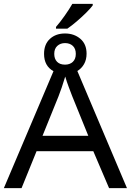

<svg xmlns="http://www.w3.org/2000/svg" viewBox="-20 -978 680 998"><path d="M271 -838Q292 -862 316 -896Q340 -930 356 -958H462V-950Q452 -936 429 -913Q406 -890 379 -867Q352 -844 330 -829H271ZM258 -608Q209 -635 209 -698Q209 -748 239.5 -776Q270 -804 318 -804Q365 -804 397.5 -776.5Q430 -749 430 -699Q430 -668 417 -645Q404 -622 382 -609L640 0H547L465 -192H170L92 0H0ZM318 -642Q343 -642 358.5 -656.5Q374 -671 374 -698Q374 -725 358.5 -739.5Q343 -754 318 -754Q294 -754 278 -739.5Q262 -725 262 -698Q262 -672 276.5 -657Q291 -642 318 -642ZM201 -272H439L355 -479Q348 -497 337.5 -525Q327 -553 319 -580Q311 -553 301 -523.5Q291 -494 284 -477Z"/></svg>

Font: TSCustom
Style: Regular
Weight: 400
Designer: Monotype Design Team
Foundry: Monotype Imaging Inc.
Version: Version 2.004; ttfautohint (v1.8.3) -l 8 -r 50 -G 200 -x 14 